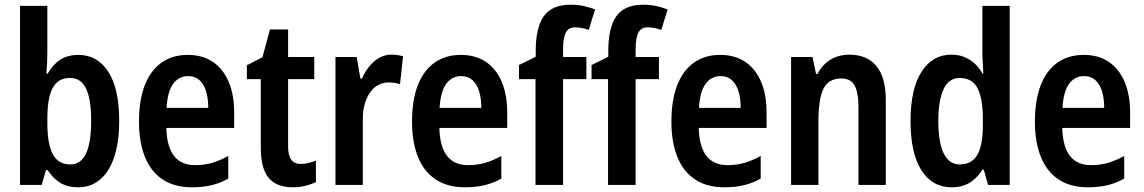

<svg xmlns="http://www.w3.org/2000/svg" viewBox="-20 -785 4856 815"><path d="M181 -566Q181 -545 180 -521.5Q179 -498 177 -472H182Q204 -511 236 -531.5Q268 -552 312 -552Q394 -552 440 -480Q486 -408 486 -272Q486 -182 465 -119Q444 -56 405 -23Q366 10 312 10Q267 10 236.5 -8.5Q206 -27 182 -63H175L157 0H65V-760H181ZM278 -454Q241 -454 220 -433.5Q199 -413 190 -375Q181 -337 181 -283V-263Q181 -174 204 -130.5Q227 -87 279 -87Q323 -87 345 -133Q367 -179 367 -274Q367 -363 345.5 -408.5Q324 -454 278 -454Z M777 -552Q840 -552 884 -522Q928 -492 951 -437Q974 -382 974 -308V-242H686Q688 -163 718.5 -123.5Q749 -84 808 -84Q846 -84 879.5 -93.5Q913 -103 949 -123V-27Q916 -8 878.5 1Q841 10 795 10Q720 10 670 -23.5Q620 -57 595 -119.5Q570 -182 570 -268Q570 -360 594.5 -423Q619 -486 665.5 -519Q712 -552 777 -552ZM779 -462Q739 -462 715 -429Q691 -396 687 -327H864Q864 -367 855 -397Q846 -427 827 -444.5Q808 -462 779 -462Z M1257 -89Q1272 -89 1288.5 -93Q1305 -97 1321 -103V-12Q1300 -2 1275.5 4Q1251 10 1222 10Q1178 10 1148 -7Q1118 -24 1102.5 -60.5Q1087 -97 1087 -156V-449H1028V-508L1094 -542L1126 -660H1203V-543H1314V-449H1203V-163Q1203 -126 1216 -107.5Q1229 -89 1257 -89Z M1641 -553Q1653 -553 1665.5 -551.5Q1678 -550 1691 -546L1678 -428Q1668 -431 1656 -433Q1644 -435 1629 -435Q1606 -435 1586 -424.5Q1566 -414 1551.5 -393.5Q1537 -373 1528.5 -344.5Q1520 -316 1520 -280V0H1404V-543H1494L1510 -451H1516Q1529 -480 1547.5 -503Q1566 -526 1589.5 -539.5Q1613 -553 1641 -553Z M1936 -552Q1999 -552 2043 -522Q2087 -492 2110 -437Q2133 -382 2133 -308V-242H1845Q1847 -163 1877.5 -123.5Q1908 -84 1967 -84Q2005 -84 2038.5 -93.5Q2072 -103 2108 -123V-27Q2075 -8 2037.5 1Q2000 10 1954 10Q1879 10 1829 -23.5Q1779 -57 1754 -119.5Q1729 -182 1729 -268Q1729 -360 1753.5 -423Q1778 -486 1824.5 -519Q1871 -552 1936 -552ZM1938 -462Q1898 -462 1874 -429Q1850 -396 1846 -327H2023Q2023 -367 2014 -397Q2005 -427 1986 -444.5Q1967 -462 1938 -462Z M2469 -449H2370V0H2253V-449H2183V-509L2254 -544V-567Q2254 -668 2288.5 -716.5Q2323 -765 2402 -765Q2431 -765 2455 -760Q2479 -755 2506 -745L2479 -658Q2465 -663 2450.5 -666Q2436 -669 2421 -669Q2394 -669 2382 -647Q2370 -625 2370 -572V-543H2469Z M2777 -449H2678V0H2561V-449H2491V-509L2562 -544V-567Q2562 -668 2596.5 -716.5Q2631 -765 2710 -765Q2739 -765 2763 -760Q2787 -755 2814 -745L2787 -658Q2773 -663 2758.5 -666Q2744 -669 2729 -669Q2702 -669 2690 -647Q2678 -625 2678 -572V-543H2777Z M3037 -552Q3100 -552 3144 -522Q3188 -492 3211 -437Q3234 -382 3234 -308V-242H2946Q2948 -163 2978.5 -123.5Q3009 -84 3068 -84Q3106 -84 3139.5 -93.5Q3173 -103 3209 -123V-27Q3176 -8 3138.5 1Q3101 10 3055 10Q2980 10 2930 -23.5Q2880 -57 2855 -119.5Q2830 -182 2830 -268Q2830 -360 2854.5 -423Q2879 -486 2925.5 -519Q2972 -552 3037 -552ZM3039 -462Q2999 -462 2975 -429Q2951 -396 2947 -327H3124Q3124 -367 3115 -397Q3106 -427 3087 -444.5Q3068 -462 3039 -462Z M3585 -553Q3660 -553 3700 -505Q3740 -457 3740 -360V0H3624V-331Q3624 -392 3607.5 -422Q3591 -452 3552 -452Q3497 -452 3475.5 -408.5Q3454 -365 3454 -268V0H3338V-543H3429L3444 -471H3450Q3464 -498 3484 -516Q3504 -534 3529.5 -543.5Q3555 -553 3585 -553Z M4020 10Q3937 10 3891 -62.5Q3845 -135 3845 -271Q3845 -407 3891.5 -480Q3938 -553 4018 -553Q4048 -553 4072 -543.5Q4096 -534 4116 -516.5Q4136 -499 4150 -473H4154Q4153 -498 4151.5 -521.5Q4150 -545 4150 -563V-760H4266V0H4174L4156 -65H4150Q4135 -41 4116.5 -24.5Q4098 -8 4074.5 1Q4051 10 4020 10ZM4054 -87Q4105 -87 4128.5 -127.5Q4152 -168 4152 -252V-279Q4152 -367 4129.5 -410.5Q4107 -454 4053 -454Q4008 -454 3985.5 -407Q3963 -360 3963 -271Q3963 -180 3986 -133.5Q4009 -87 4054 -87Z M4580 -552Q4643 -552 4687 -522Q4731 -492 4754 -437Q4777 -382 4777 -308V-242H4489Q4491 -163 4521.5 -123.5Q4552 -84 4611 -84Q4649 -84 4682.5 -93.5Q4716 -103 4752 -123V-27Q4719 -8 4681.5 1Q4644 10 4598 10Q4523 10 4473 -23.5Q4423 -57 4398 -119.5Q4373 -182 4373 -268Q4373 -360 4397.5 -423Q4422 -486 4468.5 -519Q4515 -552 4580 -552ZM4582 -462Q4542 -462 4518 -429Q4494 -396 4490 -327H4667Q4667 -367 4658 -397Q4649 -427 4630 -444.5Q4611 -462 4582 -462Z"/></svg>

Font: Noto Sans Khmer Condensed SemiBold
Style: Regular
Weight: 600
Width: 3
Designer: Danh Hong and the Monotype Design Team
Foundry: Monotype Imaging Inc.
Version: Version 2.004